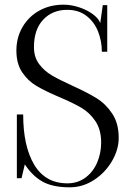

<svg xmlns="http://www.w3.org/2000/svg" viewBox="-20 -780 577 820"><path d="M86 -78 72 -19H52V-291H79Q79 -155 126.5 -76Q174 3 268 3Q312 3 345 -21.5Q378 -46 395 -86Q412 -126 412 -171Q412 -226 387.5 -262.5Q363 -299 327 -320Q291 -341 232 -366Q171 -392 135 -413.5Q99 -435 74.5 -471.5Q50 -508 50 -564Q50 -620 76.5 -665Q103 -710 148.5 -735Q194 -760 251 -760Q286 -760 320.5 -748Q355 -736 379 -717.5Q403 -699 408 -681L419 -758H438V-559H415Q415 -604 399 -645Q383 -686 349.5 -712Q316 -738 267 -738Q204 -738 164.5 -696Q125 -654 125 -579Q125 -536 147 -506.5Q169 -477 201.5 -458Q234 -439 289 -414Q353 -385 392.5 -360.5Q432 -336 459.5 -294.5Q487 -253 487 -191Q487 -141 458 -91.5Q429 -42 381 -11Q333 20 278 20Q205 20 161.5 -4.5Q118 -29 86 -78Z"/></svg>

Font: Viaoda Libre
Style: Regular
Weight: 400
Designer: Gydient
Version: Version 2.000